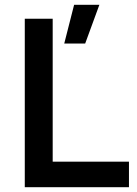

<svg xmlns="http://www.w3.org/2000/svg" viewBox="-20 -778 570 798"><path d="M83 0V-700H199V-106H516V0ZM247 -597 288 -758H393L334 -597Z"/></svg>

Font: Figtree SemiBold
Style: Regular
Weight: 600
Designer: Erik Kennedy
Foundry: Erik Kennedy
Version: Version 2.001; ttfautohint (v1.8.4.7-5d5b);gftools[0.9.27]